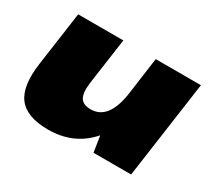

<svg xmlns="http://www.w3.org/2000/svg" viewBox="-113 -725 1007 924"><g transform="rotate(30 390.0 -263.5)"><path d="M299 -285Q291 -226 306 -200Q321 -174 364 -174Q413 -174 444 -213Q473 -251 485 -323L515 -540H766L690 0H481L467 -89Q463 -84 459 -80Q372 13 235 13Q116 13 69.5 -48Q23 -109 42 -242L84 -540H335Z"/></g></svg>

Font: Pathway Extreme 8pt Thin 12pt Black
Style: Italic
Weight: 900
Italic angle: -8°
Version: Version 1.001;gftools[0.9.26]